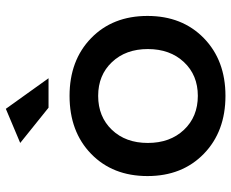

<svg xmlns="http://www.w3.org/2000/svg" viewBox="-88 -709 801 665"><g transform="rotate(-90 312.5 -376.5)"><path d="M35.2 -266.1Q35.2 -386.7 112.1 -461.4Q189 -536.1 313 -536.1Q436 -536.1 512.9 -461.4Q589.8 -386.7 589.8 -266.1Q589.8 -146 512.9 -71Q436 3.9 313 3.9Q189.5 3.9 112.3 -71Q35.2 -146 35.2 -266.1ZM149.9 -265.1Q149.9 -188 195.3 -139.9Q240.7 -91.8 313 -91.8Q384.8 -91.8 429.9 -139.9Q475.1 -188 475.1 -265.1Q475.1 -341.3 429.9 -389.2Q384.8 -437 313 -437Q240.7 -437 195.3 -389.4Q149.9 -341.8 149.9 -265.1ZM149.9 -707 268.1 -756.8 374 -608.9H272Z"/></g></svg>

Font: Trueno
Style: Regular
Weight: 400
Designer: Julieta Ulanovsky
Foundry: Julieta Ulanovsky
Version: Version 3.001b | FøM Fix